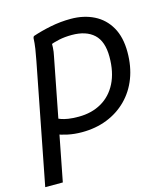

<svg xmlns="http://www.w3.org/2000/svg" viewBox="-116 -647 850 970"><g transform="rotate(-15 309.0 -162.0)"><path d="M140 -92Q150 -86 165 -80.5Q180 -75 202 -71.5Q224 -68 256 -68Q324 -68 375.5 -97.5Q427 -127 455.5 -183.5Q484 -240 484 -320Q484 -401 443.5 -438.5Q403 -476 328 -476Q292 -476 261 -469.5Q230 -463 204 -452L220 -480Q221 -461 220 -439.5Q219 -418 214 -396L92 232H0L122 -396Q128 -426 132.5 -455.5Q137 -485 138 -512L142 -520Q186 -535 238 -545.5Q290 -556 344 -556Q412 -556 465 -529.5Q518 -503 548 -450.5Q578 -398 578 -320Q578 -245 554.5 -184Q531 -123 487 -79Q443 -35 383.5 -11.5Q324 12 252 12Q213 12 177.5 4.5Q142 -3 124 -12Z"/></g></svg>

Font: Kufam
Style: Italic
Weight: 400
Italic angle: -11°
Designer: Artur Schmal
Foundry: Original Type
Version: Version 1.301; ttfautohint (v1.8.3)